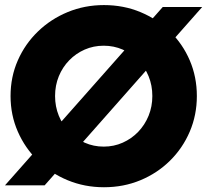

<svg xmlns="http://www.w3.org/2000/svg" viewBox="-27 -748 836 775"><path d="M392.6 7.8Q314.5 7.8 246.1 -20.5Q177.7 -48.8 126 -99.4Q74.2 -149.9 44.9 -216.8Q15.6 -283.7 15.6 -360.4Q15.6 -437.5 44.9 -504.2Q74.2 -570.8 126 -620.8Q177.7 -670.9 246.1 -699.2Q314.5 -727.5 392.6 -727.5Q471.7 -727.5 539.8 -699.2Q607.9 -670.9 659.2 -620.8Q710.4 -570.8 739 -504.2Q767.6 -437.5 767.6 -360.4Q767.6 -283.7 739 -216.8Q710.4 -149.9 659.2 -99.4Q607.9 -48.8 539.8 -20.5Q471.7 7.8 392.6 7.8ZM391.6 -156.2Q432.6 -156.2 468.3 -172.1Q503.9 -188 530.8 -215.8Q557.6 -243.7 572.8 -280.8Q587.9 -317.9 587.9 -360.4Q587.9 -403.3 572.8 -440.2Q557.6 -477.1 530.8 -504.6Q503.9 -532.2 468.3 -547.9Q432.6 -563.5 391.6 -563.5Q350.6 -563.5 314.9 -547.9Q279.3 -532.2 252.4 -504.6Q225.6 -477.1 210.4 -440.2Q195.3 -403.3 195.3 -360.4Q195.3 -317.9 210.4 -280.8Q225.6 -243.7 252.4 -215.8Q279.3 -188 314.9 -172.1Q350.6 -156.2 391.6 -156.2ZM-6.8 0 629.9 -719.7H789.1L153.3 0Z"/></svg>

Font: Reddit Sans Black
Style: Regular
Weight: 900
Version: Version 1.014